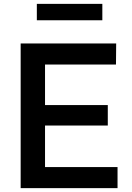

<svg xmlns="http://www.w3.org/2000/svg" viewBox="-20 -965 677 985"><path d="M86 -742V0H583V-108H211V-321H533V-426H211V-634H575L576 -742ZM505 -861V-945H169V-861Z"/></svg>

Font: Morrison SemiBold
Style: Regular
Weight: 600
Designer: Pablo Impallari, Rodrigo Fuenzalida (Modified by Dan O. Williams)
Version: Version 0.030; ttfautohint (v1.8.1)